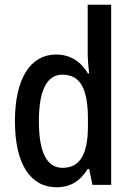

<svg xmlns="http://www.w3.org/2000/svg" viewBox="-20 -780 557 810"><path d="M219 10C280 10 320 -19 350 -67H356L370 0H449V-760H350V-552C350 -528 353 -499 356 -470H351C322 -520 276 -550 217 -550C109 -550 43 -450 43 -269C43 -88 108 10 219 10ZM244 -72C176 -72 144 -140 144 -269C144 -395 176 -465 243 -465C321 -465 351 -403 351 -275V-249C351 -130 318 -72 244 -72Z"/></svg>

Font: Noto Sans Sinhala Condensed Medium
Style: Regular
Weight: 500
Width: 3
Designer: Jelle Bosma - Monotype Design Team
Foundry: Monotype Imaging Inc.
Version: Version 2.006